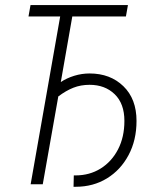

<svg xmlns="http://www.w3.org/2000/svg" viewBox="-20 -713 626 743"><path d="M264.6 9.8 265.6 -34.2H272Q326.7 -34.2 369.4 -60.8Q412.1 -87.4 436.8 -135Q461.4 -182.6 461.4 -245.1Q461.4 -312 423.8 -348.4Q386.2 -384.8 326.7 -384.8Q292.5 -384.8 263.9 -373.5Q235.4 -362.3 205.6 -339.8L145.5 0H98.6L212.9 -649.4H90.3L98.1 -693.4H475.1L467.3 -649.4H259.8L215.3 -395.5Q237.8 -410.6 267.1 -419.7Q296.4 -428.7 326.7 -428.7Q406.7 -428.7 457.5 -379.4Q508.3 -330.1 508.3 -245.1Q508.3 -170.4 477.5 -112.8Q446.8 -55.2 393.8 -22.7Q340.8 9.8 272.9 9.8Z"/></svg>

Font: Cascadia Code ExtraLight
Style: Italic
Weight: 200
Italic angle: -10°
Monospace: yes
Designer: Aaron Bell
Foundry: Saja Typeworks
Version: Version 2404.023; ttfautohint (v1.8.4)